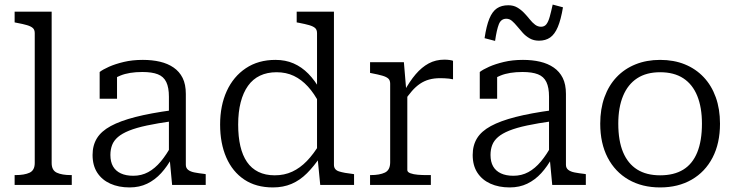

<svg xmlns="http://www.w3.org/2000/svg" viewBox="-20 -809 3218 840"><path d="M206 -758V-96Q206 -64 228.5 -53.5Q251 -43 290 -43H294V0H44V-43H48Q87 -43 109.5 -53.5Q132 -64 132 -96V-664Q132 -679 123.5 -686.5Q115 -694 98 -699Q81 -704 54 -709L44 -711V-758Z M734 -327V-279Q670 -270 623 -260Q576 -250 545 -237.5Q514 -225 496 -209.5Q478 -194 470.5 -174.5Q463 -155 463 -131Q463 -101 474.5 -81Q486 -61 508.5 -50.5Q531 -40 563 -40Q599 -40 628.5 -56Q658 -72 683.5 -102.5Q709 -133 732 -176L733 -120Q712 -81 685 -51.5Q658 -22 624 -5.5Q590 11 547 11Q499 11 462.5 -5.5Q426 -22 405.5 -53.5Q385 -85 385 -131Q385 -173 404 -204Q423 -235 464.5 -257.5Q506 -280 572 -297Q638 -314 734 -327ZM733 0 722 -117 719 -122V-386Q719 -426 707.5 -450Q696 -474 670.5 -484Q645 -494 603 -494Q545 -494 507 -478.5Q469 -463 449 -444Q447 -451 450 -459Q453 -467 459 -473.5Q465 -480 473.5 -484.5Q482 -489 492 -490V-377H416V-494Q430 -505 457 -517Q484 -529 521.5 -538Q559 -547 605 -547Q646 -547 680 -539Q714 -531 739.5 -513.5Q765 -496 779 -468Q793 -440 793 -398V-88Q793 -74 803 -66Q813 -58 831 -54.5Q849 -51 875 -48L880 -47V0Z M1441 -88Q1441 -66 1463.5 -59Q1486 -52 1523 -48L1529 -47V0H1381L1369 -123L1367 -125V-664Q1367 -679 1358.5 -686.5Q1350 -694 1332.5 -699Q1315 -704 1289 -709L1278 -711V-758H1441ZM1185 -547Q1229 -547 1264.5 -531.5Q1300 -516 1329 -486.5Q1358 -457 1382 -414L1378 -355Q1355 -400 1327 -430.5Q1299 -461 1265.5 -477Q1232 -493 1190 -493Q1149 -493 1117.5 -478Q1086 -463 1065 -433.5Q1044 -404 1033 -361.5Q1022 -319 1022 -264Q1022 -211 1031.5 -170Q1041 -129 1060.5 -100.5Q1080 -72 1110.5 -57Q1141 -42 1182 -42Q1224 -42 1258.5 -58Q1293 -74 1322.5 -104.5Q1352 -135 1379 -180L1382 -124Q1354 -82 1323 -51Q1292 -20 1255.5 -4.5Q1219 11 1174 11Q1100 11 1048.5 -23.5Q997 -58 970 -120Q943 -182 943 -264Q943 -347 972 -410.5Q1001 -474 1055.5 -510.5Q1110 -547 1185 -547Z M1962 -543V-462Q1954 -464 1944.5 -465Q1935 -466 1925 -466.5Q1915 -467 1906 -467Q1879 -467 1857.5 -461Q1836 -455 1817.5 -442.5Q1799 -430 1782 -410.5Q1765 -391 1747 -364V-407Q1772 -453 1798.5 -484Q1825 -515 1855.5 -531.5Q1886 -548 1924 -548Q1936 -548 1947 -546.5Q1958 -545 1962 -543ZM1599 0V-43H1602Q1641 -43 1664 -54Q1687 -65 1687 -99V-443Q1687 -458 1678.5 -465.5Q1670 -473 1652.5 -478Q1635 -483 1609 -488L1599 -490V-537H1747L1758 -406L1762 -410V-65Q1762 -56 1775.5 -51Q1789 -46 1808 -44.5Q1827 -43 1843 -43H1865V0Z M2397 -327V-279Q2333 -270 2286 -260Q2239 -250 2208 -237.5Q2177 -225 2159 -209.5Q2141 -194 2133.5 -174.5Q2126 -155 2126 -131Q2126 -101 2137.5 -81Q2149 -61 2171.5 -50.5Q2194 -40 2226 -40Q2262 -40 2291.5 -56Q2321 -72 2346.5 -102.5Q2372 -133 2395 -176L2396 -120Q2375 -81 2348 -51.5Q2321 -22 2287 -5.5Q2253 11 2210 11Q2162 11 2125.5 -5.5Q2089 -22 2068.5 -53.5Q2048 -85 2048 -131Q2048 -173 2067 -204Q2086 -235 2127.5 -257.5Q2169 -280 2235 -297Q2301 -314 2397 -327ZM2396 0 2385 -117 2382 -122V-386Q2382 -426 2370.5 -450Q2359 -474 2333.5 -484Q2308 -494 2266 -494Q2208 -494 2170 -478.5Q2132 -463 2112 -444Q2110 -451 2113 -459Q2116 -467 2122 -473.5Q2128 -480 2136.5 -484.5Q2145 -489 2155 -490V-377H2079V-494Q2093 -505 2120 -517Q2147 -529 2184.5 -538Q2222 -547 2268 -547Q2309 -547 2343 -539Q2377 -531 2402.5 -513.5Q2428 -496 2442 -468Q2456 -440 2456 -398V-88Q2456 -74 2466 -66Q2476 -58 2494 -54.5Q2512 -51 2538 -48L2543 -47V0ZM2338 -631Q2315 -631 2297.5 -641Q2280 -651 2267 -665.5Q2254 -680 2242.5 -694Q2231 -708 2220 -717.5Q2209 -727 2195 -727Q2172 -727 2162.5 -703Q2153 -679 2146 -630L2100 -642Q2108 -696 2121 -727.5Q2134 -759 2154 -772.5Q2174 -786 2204 -786Q2226 -786 2242.5 -776.5Q2259 -767 2272.5 -753Q2286 -739 2297.5 -724.5Q2309 -710 2321 -701Q2333 -692 2347 -692Q2362 -692 2370.5 -703Q2379 -714 2385 -735.5Q2391 -757 2398 -789L2443 -777Q2434 -723 2420.5 -691Q2407 -659 2387 -645Q2367 -631 2338 -631Z M3130 -268Q3130 -182 3097.5 -119.5Q3065 -57 3006 -23Q2947 11 2868 11Q2789 11 2730 -23Q2671 -57 2638.5 -119.5Q2606 -182 2606 -268Q2606 -332 2624.5 -383.5Q2643 -435 2677.5 -471.5Q2712 -508 2760.5 -527.5Q2809 -547 2868 -547Q2928 -547 2976 -527.5Q3024 -508 3058.5 -471.5Q3093 -435 3111.5 -383.5Q3130 -332 3130 -268ZM2685 -268Q2685 -193 2706 -143Q2727 -93 2767.5 -67.5Q2808 -42 2868 -42Q2929 -42 2969.5 -67Q3010 -92 3030.5 -142.5Q3051 -193 3051 -268Q3051 -339 3030.5 -389.5Q3010 -440 2969.5 -466.5Q2929 -493 2868 -493Q2808 -493 2767.5 -466.5Q2727 -440 2706 -389.5Q2685 -339 2685 -268Z"/></svg>

Font: Roboto Serif Light
Style: Regular
Weight: 300
Designer: Greg Gazdowicz
Foundry: Commercial Type
Version: Version 1.008